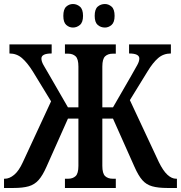

<svg xmlns="http://www.w3.org/2000/svg" viewBox="-22 -935 900 955"><path d="M500 -798Q479 -798 464 -811Q449 -824 449 -856Q449 -889 464 -902Q479 -915 500 -915Q518 -915 533 -902Q548 -889 548 -856Q548 -824 533 -811Q518 -798 500 -798ZM341 -798Q322 -798 307.5 -811Q293 -824 293 -856Q293 -889 307.5 -902Q322 -915 341 -915Q360 -915 375.5 -902Q391 -889 391 -856Q391 -824 375.5 -811Q360 -798 341 -798ZM-2 0V-46H2Q25 -46 48.5 -65.5Q72 -85 92 -129L232 -431L141 -580Q114 -623 87.5 -646Q61 -669 25 -669V-714H235V-669Q184 -669 184 -644Q184 -630 194 -612Q204 -594 226 -557L316 -401H368V-604Q368 -642 354 -655Q340 -668 317 -668H301V-714H554V-668H539Q515 -668 501 -655Q487 -642 487 -604V-401H540L630 -557Q651 -594 661 -612Q671 -630 671 -644Q671 -669 620 -669V-714H828V-669Q791 -669 764.5 -646Q738 -623 712 -580L624 -437L768 -129Q789 -86 810.5 -66Q832 -46 854 -46H858V0H811Q764 0 734.5 -8.5Q705 -17 685.5 -39.5Q666 -62 647 -105L540 -345H487V-110Q487 -72 501 -59Q515 -46 539 -46H554V0H301V-46H317Q340 -46 354 -59Q368 -72 368 -110V-345H316L209 -105Q190 -62 170 -39.5Q150 -17 121 -8.5Q92 0 44 0Z"/></svg>

Font: Noto Serif ExtraCondensed SemiBold
Style: Regular
Weight: 600
Width: 2
Designer: Monotype Design Team
Foundry: Monotype Imaging Inc.
Version: Version 2.015; ttfautohint (v1.8.4.7-5d5b)